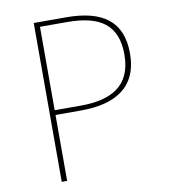

<svg xmlns="http://www.w3.org/2000/svg" viewBox="-82 -805 768 875"><g transform="rotate(-10 301.5 -367.5)"><path d="M282 -735H133V0H158V-305H276C433 -305 541 -364 541 -523C541 -673 449 -735 282 -735ZM279 -327H158V-713H282C434 -713 515 -661 515 -522C515 -376 419 -327 279 -327Z"/></g></svg>

Font: Glow Sans SC Normal Thin
Style: Regular
Weight: 100
Designer: Ryoko NISHIZUKA (kana, bopomofo & ideographs); Paul D. Hunt (Latin, Greek & Cyrillic); Sandoll Communications, Soo-young
Version: Version 0.93